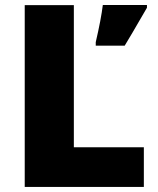

<svg xmlns="http://www.w3.org/2000/svg" viewBox="-20 -734 622 754"><path d="M77.1 0V-713.9H270V-155.8H544.9V0ZM356 -568.4Q377 -658.7 383.8 -714.4H557.1V-703.6Q486.8 -582 469.7 -554.7H356Z"/></svg>

Font: OpenSansExtrabold
Style: Regular
Weight: 800
Foundry: Ascender Corporation
Version: Version 1.10